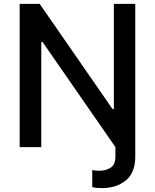

<svg xmlns="http://www.w3.org/2000/svg" viewBox="-20 -747 787 975"><path d="M499.3 208.1Q486.2 208.1 472.7 207.2Q459.2 206.3 448.5 202.8V116.5Q464.5 120 484 120Q519.2 120 542.6 104Q566.1 88.1 566.1 48.3V0L196.4 -533.4H189.6V0H79.9V-727.3H181.5L551.5 -193.2H558.2V-727.3H666.9V48.7Q666.9 130 619.1 169Q571.4 208.1 499.3 208.1Z"/></svg>

Font: Linik Sans Medium
Style: Regular
Weight: 500
Designer: Rasmus Andersson (font), Cristiano Sobral (main changes)
Foundry: rsms
Version: Version 3.018;June 1, 2022;FontCreator 14.0.0.2814 64-bit; t